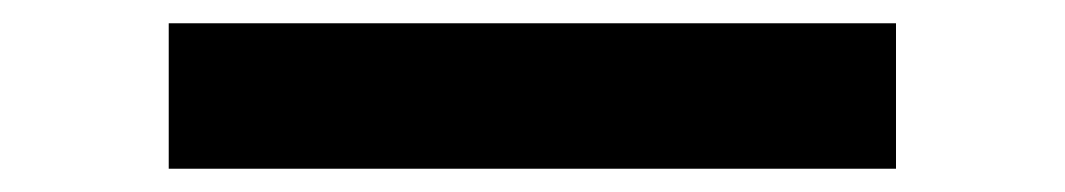

<svg xmlns="http://www.w3.org/2000/svg" viewBox="-20 -645 915 165"><path d="M125 -500V-625H750V-500Z"/></svg>

Font: Silkscreen
Style: Bold
Weight: 700
Designer: Jason Kottke
Foundry: Jason Kottke
Version: Version 1.001; ttfautohint (v1.8.4.7-5d5b)